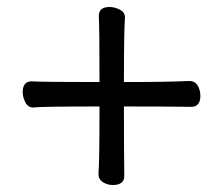

<svg xmlns="http://www.w3.org/2000/svg" viewBox="-20 -521 640 550"><path d="M303 9Q288 9 275 1Q262 -7 262 -23Q265 -53 265 -216Q94 -216 75 -213Q60 -213 52.5 -228Q45 -243 45 -257Q45 -288 71 -288Q99 -286 265 -286Q265 -447 263 -475Q263 -501 294 -501Q308 -501 323 -493.5Q338 -486 338 -471Q335 -434 335 -286Q462 -286 522 -289Q539 -289 546.5 -275.5Q554 -262 554 -247Q554 -215 528 -215Q454 -216 335 -216Q335 -91 336 -17Q336 9 303 9Z"/></svg>

Font: LXGW WenKai Lite Medium
Style: Regular
Weight: 500
Designer: LXGW / Fontworks Inc.
Foundry: LXGW / Fontworks Inc.
Version: Version 1.511; March 25, 2025